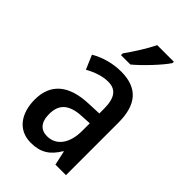

<svg xmlns="http://www.w3.org/2000/svg" viewBox="-233 -848 940 940"><g transform="rotate(45 237.0 -378.0)"><path d="M388 -757V-766H273C251 -721 216 -666 182 -618V-606H247C292 -643 362 -717 388 -757ZM240 -550C182 -550 126 -534 80 -507L111 -434C153 -457 192 -470 230 -470C284 -470 309 -436 309 -361V-329L237 -326C106 -321 37 -263 37 -154C37 -60 84 10 173 10C241 10 281 -17 315 -74H318L334 0H407V-363C407 -486 355 -550 240 -550ZM256 -259 310 -262V-210C310 -120 268 -69 207 -69C164 -69 137 -95 137 -154C137 -219 172 -255 256 -259Z"/></g></svg>

Font: Noto Sans Gujarati UI Condensed Medium
Style: Regular
Weight: 500
Width: 3
Designer: Jelle Bosma - Monotype Design Team, Universal Thirst
Foundry: Monotype Imaging Inc.
Version: Version 2.106